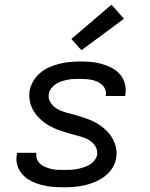

<svg xmlns="http://www.w3.org/2000/svg" viewBox="-20 -790 640 818"><path d="M253 8Q228 8 204 6Q180 4 157 -2Q134 -8 113 -18.5Q92 -29 76.5 -46Q61 -63 54 -85.5Q47 -108 52 -133Q52 -135 52 -136.5Q52 -138 53 -139H135Q135 -138 135 -137.5Q135 -137 135 -137Q133 -123 138 -111Q143 -99 152.5 -91Q162 -83 174.5 -78Q187 -73 199.5 -70Q212 -67 225.5 -66.5Q239 -66 253 -66Q266 -66 279.5 -66.5Q293 -67 306.5 -69.5Q320 -72 333.5 -76Q347 -80 359.5 -87Q372 -94 381.5 -105.5Q391 -117 394 -130Q396 -147 389 -161.5Q382 -176 370.5 -185.5Q359 -195 344 -201Q329 -207 314 -211Q299 -215 283.5 -219Q268 -223 253 -228Q238 -233 223.5 -238.5Q209 -244 195 -251.5Q181 -259 169 -268Q157 -277 146 -288Q135 -299 126.5 -312Q118 -325 112.5 -339.5Q107 -354 105.5 -370Q104 -386 106 -403Q110 -424 122 -444.5Q134 -465 152 -480Q170 -495 191 -504Q212 -513 234 -518.5Q256 -524 277.5 -526Q299 -528 321 -528Q345 -528 368.5 -526Q392 -524 414 -517.5Q436 -511 456.5 -500.5Q477 -490 491.5 -473Q506 -456 512 -433.5Q518 -411 514 -387Q514 -386 513.5 -384Q513 -382 513 -381H430Q430 -382 430 -382.5Q430 -383 431 -384Q433 -397 428.5 -408.5Q424 -420 415 -428.5Q406 -437 395 -442Q384 -447 371.5 -449.5Q359 -452 346.5 -453Q334 -454 321 -454Q308 -454 295 -453.5Q282 -453 269 -450.5Q256 -448 243.5 -444Q231 -440 219 -432.5Q207 -425 198.5 -414Q190 -403 188 -390Q185 -374 192 -359.5Q199 -345 211 -335Q223 -325 237.5 -319Q252 -313 267 -309Q282 -305 297.5 -301Q313 -297 328 -292Q343 -287 357.5 -281.5Q372 -276 386 -268.5Q400 -261 412 -252Q424 -243 435 -232Q446 -221 454.5 -208Q463 -195 468.5 -180.5Q474 -166 476 -150Q478 -134 475 -118Q472 -95 459 -74.5Q446 -54 427 -39.5Q408 -25 386 -15.5Q364 -6 342 -1Q320 4 297.5 6Q275 8 253 8ZM327 -576 284 -624 455 -770 508 -710Z"/></svg>

Font: Iosevka SS04 Extended Oblique
Style: Regular
Weight: 400
Width: 7
Italic angle: -9°
Monospace: yes
Designer: Belleve Invis
Foundry: Belleve Invis
Version: Version 19.0.0; ttfautohint (v1.8.4)